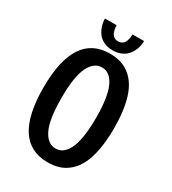

<svg xmlns="http://www.w3.org/2000/svg" viewBox="-208 -977 986 1098"><g transform="rotate(30 285.0 -428.0)"><path d="M414.5 -865.5Q414.5 -846 410 -827.5Q405.5 -809 395.5 -791Q385.5 -773 370.8 -759.5Q356 -746 333.8 -737.8Q311.5 -729.5 284.5 -729.5Q251 -729.5 225.5 -741.8Q200 -754 185.5 -774.5Q171 -795 163.8 -818Q156.5 -841 156.5 -865.5H233Q233 -856 234.8 -845.5Q236.5 -835 241.2 -821Q246 -807 257.5 -798.2Q269 -789.5 285.5 -789.5Q302.5 -789.5 314.2 -798.2Q326 -807 330.8 -821Q335.5 -835 337 -845.2Q338.5 -855.5 338.5 -865.5ZM282.5 11Q49 11 49 -348Q49 -706 282.5 -706Q324.5 -706 359 -694.8Q393.5 -683.5 423 -657.2Q452.5 -631 472.8 -590.2Q493 -549.5 504.2 -488.2Q515.5 -427 515.5 -348Q515.5 -268.5 504.2 -207Q493 -145.5 472.8 -104.8Q452.5 -64 423 -37.8Q393.5 -11.5 359 -0.2Q324.5 11 282.5 11ZM282.5 -80Q308 -80 328 -94.2Q348 -108.5 363.8 -139.2Q379.5 -170 388 -222.8Q396.5 -275.5 396.5 -348Q396.5 -420 388 -472.8Q379.5 -525.5 363.8 -556Q348 -586.5 328 -600.8Q308 -615 282.5 -615Q229.5 -615 198.8 -551.8Q168 -488.5 168 -348Q168 -207 198.8 -143.5Q229.5 -80 282.5 -80Z"/></g></svg>

Font: League Mono Narrow Medium
Style: Regular
Weight: 500
Width: 3
Designer: Tyler Finck
Foundry: The League of Moveable Type / Tyler Finck
Version: Version 2.210